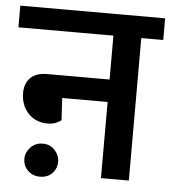

<svg xmlns="http://www.w3.org/2000/svg" viewBox="-59 -681 659 741"><g transform="rotate(5 270.5 -310.5)"><path d="M57 -49Q57 -73 75.5 -93Q94 -113 123 -113Q152 -113 170 -93Q188 -73 188 -49Q188 -22 170 -3.5Q152 15 123 15Q94 15 75.5 -3.5Q57 -22 57 -49ZM358 -382V-552H-10V-636H551V-552H466V0H358V-295H182L187 -210Q183 -205 168.5 -198.5Q154 -192 134 -192Q88 -192 59 -223Q30 -254 30 -302Q30 -338 51.5 -360Q73 -382 118 -382Z"/></g></svg>

Font: Mukta SemiBold
Style: Regular
Weight: 600
Designer: Girish Dalvi and Yashodeep Gholap
Foundry: Ek Type
Version: Version 2.538;PS 1.002;hotconv 16.6.51;makeotf.lib2.5.65220;